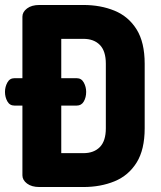

<svg xmlns="http://www.w3.org/2000/svg" viewBox="-30 -751 646 771"><path d="M128 0Q97 0 78.5 -14Q60 -28 60 -47V-327H28Q9 -327 -0.5 -344Q-10 -361 -10 -382Q-10 -402 -0.5 -419.5Q9 -437 28 -437H60V-684Q60 -703 78.5 -717Q97 -731 128 -731H305Q374 -731 430 -708Q486 -685 518.5 -633Q551 -581 551 -495V-236Q551 -150 518.5 -98Q486 -46 430 -23Q374 0 305 0ZM216 -136H305Q347 -136 371 -160.5Q395 -185 395 -236V-495Q395 -546 371 -570.5Q347 -595 305 -595H216V-437H278Q297 -437 306.5 -419.5Q316 -402 316 -382Q316 -360 306.5 -343.5Q297 -327 278 -327H216Z"/></svg>

Font: Dosis ExtraLight ExtraBold
Style: Regular
Weight: 800
Version: Version 3.001; ttfautohint (v1.8.2)